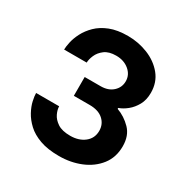

<svg xmlns="http://www.w3.org/2000/svg" viewBox="-172 -896 1024 1053"><g transform="rotate(30 340.0 -370.0)"><path d="M341 10Q269 10 219.5 -8Q170 -26 139 -55Q108 -84 90.5 -116.5Q73 -149 66.5 -178.5Q60 -208 60 -227H206Q206 -206 218 -180.5Q230 -155 258.5 -136Q287 -117 339 -117Q393 -117 428.5 -145Q464 -173 464 -220Q464 -262 433.5 -289.5Q403 -317 347 -317H247V-436H348Q396 -436 425 -462.5Q454 -489 454 -528Q454 -569 421 -596.5Q388 -624 339 -624Q293 -624 266.5 -604Q240 -584 228.5 -557Q217 -530 217 -510H74Q74 -528 80.5 -558Q87 -588 104 -621Q121 -654 151 -683.5Q181 -713 227.5 -731.5Q274 -750 341 -750Q408 -750 468.5 -725.5Q529 -701 567 -654.5Q605 -608 605 -542Q605 -497 587 -464.5Q569 -432 543 -411Q517 -390 491 -381V-375Q541 -357 579.5 -317.5Q618 -278 618 -211Q618 -141 579.5 -91.5Q541 -42 478 -16Q415 10 341 10Z"/></g></svg>

Font: Be Vietnam Pro
Style: Bold
Weight: 700
Designer: Lam Bao, Tony Le, Vietanh Nguyen
Foundry: Yellow Type Foundry
Version: Version 1.002; ttfautohint (v1.8.3)